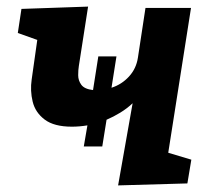

<svg xmlns="http://www.w3.org/2000/svg" viewBox="-20 -557 642 582"><path d="M234 -113 245 -177Q221 -173 198 -173Q144 -173 115.5 -194.5Q87 -216 79 -249Q71 -282 76 -316L93 -436L34 -457L45 -530L247 -537L219 -357Q217 -345 217 -329Q217 -313 226.5 -300Q236 -287 262 -284L278 -386H333L318 -291Q349 -301 371 -325Q393 -349 398 -382L421 -533H559L490 -94L560 -73L548 -1L338 5L382 -244Q365 -228 344.5 -215.5Q324 -203 303 -194L290 -113Z"/></svg>

Font: Bitter
Style: Bold Italic
Weight: 700
Italic angle: -9°
Designer: Sol Matas, and Bitter project Authors
Foundry: Sol Matas
Version: Version 2.001